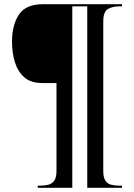

<svg xmlns="http://www.w3.org/2000/svg" viewBox="-20 -780 635 911"><path d="M159 111V101H171Q192 101 209.5 96.5Q227 92 237.5 77Q248 62 248 31V-386H181Q126 -386 95 -413.5Q64 -441 50.5 -485.5Q37 -530 37 -582Q37 -662 70 -711Q103 -760 183 -760H559V-750H546Q515 -750 492.5 -737.5Q470 -725 470 -678V31Q470 62 480 77Q490 92 507.5 96.5Q525 101 546 101H559V111H394V-750H323V111Z"/></svg>

Font: Noto Serif Display SemiCondensed Black
Style: Regular
Weight: 900
Width: 4
Designer: Monotype Design Team
Foundry: Monotype Imaging Inc.
Version: Version 2.009